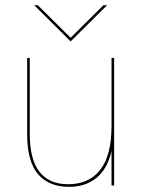

<svg xmlns="http://www.w3.org/2000/svg" viewBox="-20 -717 553 742"><path d="M85 -198V-493H95V-200Q95 -101 132.5 -53Q170 -5 244 -5Q323.5 -5 367.2 -60.5Q411 -116 411 -230V-493H421V0H411V-133.5Q395 -63.5 352.5 -29.2Q310 5 247 5Q168.5 5 126.8 -44.2Q85 -93.5 85 -198ZM112 -697H126L253 -571L380 -697H394L253 -557Z"/></svg>

Font: HK Grotesk Thin
Style: Regular
Weight: 100
Designer: Alfredo Marco Pradil
Foundry: Hanken Design Co.
Version: Version 3.001